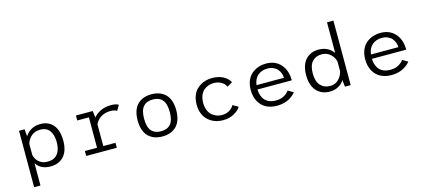

<svg xmlns="http://www.w3.org/2000/svg" viewBox="-69 -1451 5108 2301"><g transform="rotate(-15 2485.0 -300.0)"><path d="M130.5 -500H199.5L207 -411Q235.5 -457 283.8 -484.5Q332 -512 397.5 -512Q498.5 -512 555.5 -444Q612.5 -376 612.5 -249Q612.5 -123 552 -56Q491.5 11 386.5 11Q264.5 11 209 -76.5V200H130.5ZM377.5 -447.5Q339 -447.5 307.2 -433.8Q275.5 -420 256 -398.5Q236.5 -377 225 -356.2Q213.5 -335.5 209 -315.5V-177Q213.5 -157.5 223.5 -138Q233.5 -118.5 251.5 -98.5Q269.5 -78.5 300 -66Q330.5 -53.5 369 -53.5Q448.5 -53.5 490.2 -105.2Q532 -157 532 -249Q532 -343 493.5 -395.2Q455 -447.5 377.5 -447.5Z M1058.5 -61.5H1210V0H830V-61.5H981V-438.5H836.5V-500H1045L1055.5 -417Q1090.5 -460.5 1147.5 -486.2Q1204.5 -512 1272.5 -512Q1330.5 -512 1367 -492L1328.5 -426.5Q1320 -433 1298.2 -439.2Q1276.5 -445.5 1248.5 -445.5Q1180.5 -445.5 1129 -412.5Q1077.5 -379.5 1058.5 -328.5Z M2014.5 -251Q2014.5 -183.5 1996.8 -132.8Q1979 -82 1946.5 -50.8Q1914 -19.5 1871 -4.2Q1828 11 1775 11Q1722 11 1679 -4.2Q1636 -19.5 1603.5 -50.8Q1571 -82 1553.2 -132.8Q1535.5 -183.5 1535.5 -251Q1535.5 -318.5 1553.2 -369.2Q1571 -420 1603.8 -450.8Q1636.5 -481.5 1679.2 -496.8Q1722 -512 1775 -512Q1828 -512 1871 -496.8Q1914 -481.5 1946.5 -450.5Q1979 -419.5 1996.8 -368.8Q2014.5 -318 2014.5 -251ZM1934 -251Q1934 -354 1893.2 -400.8Q1852.5 -447.5 1775 -447.5Q1697.5 -447.5 1656.5 -400.8Q1615.5 -354 1615.5 -251Q1615.5 -147 1656.2 -100.2Q1697 -53.5 1775 -53.5Q1853 -53.5 1893.5 -100.2Q1934 -147 1934 -251Z M2747.5 -96.5Q2726 -56.5 2666 -22.8Q2606 11 2527.5 11Q2489.5 11 2453.2 2.2Q2417 -6.5 2383 -26.8Q2349 -47 2323.5 -76.8Q2298 -106.5 2282.8 -151.2Q2267.5 -196 2267.5 -251Q2267.5 -306.5 2283 -351.5Q2298.5 -396.5 2323.8 -425.8Q2349 -455 2383.2 -475Q2417.5 -495 2453.5 -503.5Q2489.5 -512 2527.5 -512Q2608.5 -512 2665 -481Q2721.5 -450 2747 -402L2682.5 -363.5Q2636 -448.5 2528.5 -448.5Q2495 -448.5 2464.2 -437.5Q2433.5 -426.5 2407 -404Q2380.5 -381.5 2364.5 -342Q2348.5 -302.5 2348.5 -251Q2348.5 -200 2364.5 -160.5Q2380.5 -121 2407 -98.2Q2433.5 -75.5 2464.5 -64Q2495.5 -52.5 2528.5 -52.5Q2584.5 -52.5 2623.8 -77.2Q2663 -102 2680 -135.5Z M3431 -93Q3419.5 -77.5 3401 -61.2Q3382.5 -45 3354.2 -27.8Q3326 -10.5 3284.8 0.2Q3243.5 11 3197.5 11Q3123 11 3065.5 -17.8Q3008 -46.5 2973.5 -107Q2939 -167.5 2939 -252.5Q2939 -316.5 2959.8 -367Q2980.5 -417.5 3016.8 -448.8Q3053 -480 3099.2 -496Q3145.5 -512 3198.5 -512Q3310 -512 3377.2 -437.5Q3444.5 -363 3444.5 -238H3018.5Q3022 -150 3068.2 -101.8Q3114.5 -53.5 3197.5 -53.5Q3261 -53.5 3303.8 -78.5Q3346.5 -103.5 3364 -133ZM3199 -450Q3127.5 -450 3079.5 -410.2Q3031.5 -370.5 3021 -291.5H3361.5Q3361.5 -320 3351.5 -347.2Q3341.5 -374.5 3322.5 -397.8Q3303.5 -421 3271.2 -435.5Q3239 -450 3199 -450Z M4111.5 0H4040.5L4032 -71V-84.5Q4004.5 -40.5 3958.5 -14.8Q3912.5 11 3851 11Q3803.5 11 3763.2 -5Q3723 -21 3692 -52.5Q3661 -84 3643.5 -134.8Q3626 -185.5 3626 -251Q3626 -316.5 3643 -367Q3660 -417.5 3690.5 -448.5Q3721 -479.5 3760.2 -495.2Q3799.5 -511 3846.5 -511Q3909 -511 3956.5 -486.2Q4004 -461.5 4032 -419V-800H4111.5ZM3708.5 -251Q3708.5 -152.5 3753.5 -103Q3798.5 -53.5 3873.5 -53.5Q3936 -53.5 3978.2 -95.5Q4020.5 -137.5 4032 -195V-314.5Q4019.5 -367.5 3976.2 -407Q3933 -446.5 3871 -446.5Q3796 -446.5 3752.2 -398.5Q3708.5 -350.5 3708.5 -251Z M4851 -93Q4839.5 -77.5 4821 -61.2Q4802.5 -45 4774.2 -27.8Q4746 -10.5 4704.8 0.2Q4663.5 11 4617.5 11Q4543 11 4485.5 -17.8Q4428 -46.5 4393.5 -107Q4359 -167.5 4359 -252.5Q4359 -316.5 4379.8 -367Q4400.5 -417.5 4436.8 -448.8Q4473 -480 4519.2 -496Q4565.5 -512 4618.5 -512Q4730 -512 4797.2 -437.5Q4864.5 -363 4864.5 -238H4438.5Q4442 -150 4488.2 -101.8Q4534.5 -53.5 4617.5 -53.5Q4681 -53.5 4723.8 -78.5Q4766.5 -103.5 4784 -133ZM4619 -450Q4547.5 -450 4499.5 -410.2Q4451.5 -370.5 4441 -291.5H4781.5Q4781.5 -320 4771.5 -347.2Q4761.5 -374.5 4742.5 -397.8Q4723.5 -421 4691.2 -435.5Q4659 -450 4619 -450Z"/></g></svg>

Font: League Mono Light
Style: Regular
Weight: 300
Width: 6
Designer: Tyler Finck
Foundry: The League of Moveable Type / Tyler Finck
Version: Version 2.210